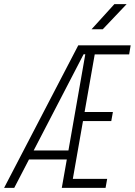

<svg xmlns="http://www.w3.org/2000/svg" viewBox="-35 -914 656 934"><path d="M265.6 0 290 -138.2H106L34.2 0H-15.1L345.7 -693.4H600.6L593.3 -649.4H425.8L376.5 -369.1H514.2L506.3 -325.2H368.7L319.3 -43.9H486.3L478.5 0ZM128.9 -182.1H297.9L379.9 -649.9H371.6ZM410.2 -771.5 521.5 -894H581.1L464.8 -771.5Z"/></svg>

Font: Cascadia Mono NF ExtraLight
Style: Italic
Weight: 200
Italic angle: -10°
Monospace: yes
Designer: Aaron Bell
Foundry: Saja Typeworks
Version: Version 2404.023; ttfautohint (v1.8.4)